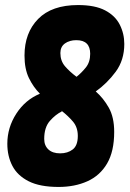

<svg xmlns="http://www.w3.org/2000/svg" viewBox="-20 -730 513 760"><path d="M212 10Q138 10 93.5 -12.5Q49 -35 29 -73.5Q9 -112 9 -161Q9 -225 44.5 -280Q80 -335 138 -359Q112 -385 94.5 -421Q77 -457 77 -510Q77 -600 131 -655Q185 -710 289 -710Q356 -710 396 -689Q436 -668 454 -632.5Q472 -597 472 -556Q472 -492 438 -446Q404 -400 359 -368Q389 -342 410.5 -304Q432 -266 432 -208Q432 -131 404 -83Q376 -35 326 -12.5Q276 10 212 10ZM219 -520Q219 -489 237.5 -467.5Q256 -446 283 -426Q302 -441 319.5 -462.5Q337 -484 337 -517Q337 -571 282 -571Q255 -571 237 -558Q219 -545 219 -520ZM155 -180Q155 -154 171.5 -138.5Q188 -123 218 -123Q248 -123 268 -138.5Q288 -154 288 -192Q288 -226 269 -248.5Q250 -271 223 -292L225 -289Q200 -277 177.5 -251.5Q155 -226 155 -180Z"/></svg>

Font: Georama Condensed ExtraBold
Style: Italic
Weight: 800
Width: 3
Italic angle: -9°
Designer: Jean-Baptiste Levee
Foundry: Production Type
Version: Version 1.000